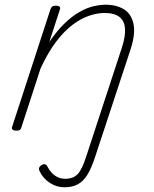

<svg xmlns="http://www.w3.org/2000/svg" viewBox="-20 -539 654 814"><path d="M383 127Q368 173 351 201Q334 229 310.5 242Q287 255 253 255Q220 255 191.5 236.5Q163 218 148 187Q144 179 146 172.5Q148 166 156 161Q164 156 170.5 157.5Q177 159 181 167Q194 192 213 205.5Q232 219 256 219Q290 219 309 199.5Q328 180 346 123L497 -338Q512 -384 510 -417Q508 -450 486.5 -467Q465 -484 423 -484Q393 -484 358.5 -472.5Q324 -461 288.5 -434.5Q253 -408 218.5 -363Q184 -318 152 -249L71 0Q69 8 64.5 11.5Q60 15 49 15Q39 15 34 11Q29 7 31 0L194 -500Q197 -508 202 -511.5Q207 -515 218 -515Q227 -515 232 -511Q237 -507 234 -499L189 -361Q221 -408 253 -439Q285 -470 316.5 -488Q348 -506 376.5 -512.5Q405 -519 428 -519Q474 -519 505.5 -499.5Q537 -480 546 -437.5Q555 -395 533 -328Z"/></svg>

Font: Playwrite CO Thin
Style: Regular
Weight: 250
Version: Version 1.002